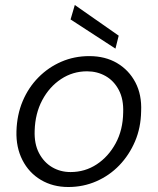

<svg xmlns="http://www.w3.org/2000/svg" viewBox="-20 -738 632 770"><path d="M254 12Q192 12 144 -16.5Q96 -45 70 -96Q44 -147 46 -212Q48 -278 71 -332.5Q94 -387 134 -427.5Q174 -468 226 -490.5Q278 -513 338 -513Q402 -513 449.5 -485Q497 -457 523 -407.5Q549 -358 546 -292Q545 -226 521.5 -171Q498 -116 458.5 -75Q419 -34 366.5 -11Q314 12 254 12ZM263 -48Q321 -48 368 -79Q415 -110 444 -163.5Q473 -217 474 -287Q476 -340 456.5 -377Q437 -414 403.5 -433Q370 -452 329 -452Q272 -452 225 -421Q178 -390 149.5 -336.5Q121 -283 119 -214Q117 -161 136.5 -124Q156 -87 189 -67.5Q222 -48 263 -48ZM443 -543 263 -660 280 -718 456 -595Z"/></svg>

Font: DM Sans 18pt Light
Style: Italic
Weight: 300
Italic angle: -10°
Designer: Colophon Foundry, Jonny Pinhorn
Foundry: Colophon Foundry
Version: Version 4.004;gftools[0.9.30]